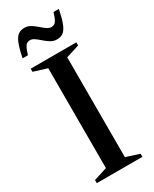

<svg xmlns="http://www.w3.org/2000/svg" viewBox="-225 -940 799 995"><g transform="rotate(-30 174.0 -442.5)"><path d="M310 -18.5V0H37V-18.5L117 -44V-641.5L37 -666.5V-685H310V-666.5L230.5 -641.5V-44ZM318 -880.5Q307.5 -826 295.5 -797.2Q283.5 -768.5 268.2 -758.2Q253 -748 231 -748Q212 -748 195.2 -758Q178.5 -768 163.5 -781.5Q148.5 -795 134.5 -805Q120.5 -815 107 -815Q96.5 -815 88.5 -810Q80.5 -805 73.8 -791.8Q67 -778.5 59.5 -752.5H27.5Q38.5 -807 50.2 -835.8Q62 -864.5 77.5 -874.8Q93 -885 114.5 -885Q133.5 -885 150 -875Q166.5 -865 181.8 -851.5Q197 -838 211 -828Q225 -818 238.5 -818Q249 -818 257 -823Q265 -828 272 -841.5Q279 -855 286 -880.5Z"/></g></svg>

Font: Newsreader 36pt Medium
Style: Regular
Weight: 500
Designer: Hugues Gentile
Foundry: Production Type
Version: Version 1.003